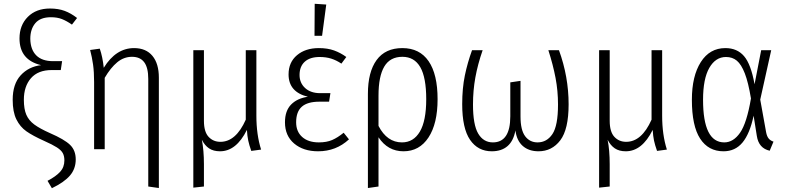

<svg xmlns="http://www.w3.org/2000/svg" viewBox="-20 -788 4154 1014"><path d="M387 -693 360 -658Q331 -678 306.5 -687.5Q282 -697 249 -697Q193 -697 166.5 -665.5Q140 -634 140 -583Q141 -526 171.5 -495.5Q202 -465 260 -465H308L301 -418H253Q181 -418 143.5 -375Q106 -332 106 -261Q106 -212 119 -182Q132 -152 161 -130.5Q190 -109 244 -85Q320 -52 350 -23Q380 6 380 54Q380 103 350 138.5Q320 174 254 206L231 167Q275 144 297.5 119.5Q320 95 320 59Q320 36 311.5 20.5Q303 5 280.5 -9.5Q258 -24 213 -44Q153 -71 119.5 -94.5Q86 -118 66.5 -157.5Q47 -197 47 -261Q47 -344 89 -390Q131 -436 197 -444Q83 -471 83 -585Q83 -655 127 -699Q171 -743 244 -743Q288 -743 321.5 -730.5Q355 -718 387 -693Z M819 -378V205L763 197V-371Q763 -431 741.5 -459.5Q720 -488 677 -488Q634 -488 599 -459Q564 -430 533 -377V0H477V-355Q477 -408 471.5 -447Q466 -486 456 -524L507 -531Q522 -487 528 -430Q592 -534 688 -534Q751 -534 785 -493Q819 -452 819 -378Z M1307 9Q1296 -22 1291 -45.5Q1286 -69 1284 -102Q1228 11 1142 11Q1107 11 1084 -4.5Q1061 -20 1046 -50Q1057 6 1057 79V197L1001 203V-523H1057V-150Q1057 -92 1081.5 -65.5Q1106 -39 1144 -39Q1226 -39 1278 -156V-523H1334V-177Q1334 -76 1359 2Z M1809 -487 1783 -452Q1756 -470 1729 -478.5Q1702 -487 1668 -487Q1617 -487 1589.5 -462Q1562 -437 1562 -392Q1562 -350 1591.5 -323Q1621 -296 1671 -296H1725L1718 -251H1667Q1604 -251 1574 -224.5Q1544 -198 1544 -142Q1544 -93 1576 -64.5Q1608 -36 1664 -36Q1705 -36 1734 -48.5Q1763 -61 1795 -87L1823 -52Q1755 11 1660 11Q1582 11 1533.5 -30Q1485 -71 1485 -142Q1485 -203 1517.5 -236Q1550 -269 1606 -277Q1504 -302 1504 -395Q1504 -459 1548.5 -496.5Q1593 -534 1664 -534Q1710 -534 1744.5 -521.5Q1779 -509 1809 -487ZM1703 -764 1681 -599H1641L1642 -768Z M2291 -264Q2291 -135 2243 -62Q2195 11 2111 11Q2028 11 1979 -63V197L1923 205V-292Q1923 -408 1969 -471Q2015 -534 2105 -534Q2196 -534 2243.5 -465Q2291 -396 2291 -264ZM2231 -264Q2231 -379 2199.5 -433.5Q2168 -488 2105 -488Q2040 -488 2009.5 -436.5Q1979 -385 1979 -283V-123Q2024 -36 2103 -36Q2164 -36 2197.5 -93Q2231 -150 2231 -264Z M2983 -237Q2983 -105 2939 -47Q2895 11 2824 11Q2773 11 2741 -17Q2709 -45 2702 -99Q2692 -44 2660.5 -16.5Q2629 11 2577 11Q2504 11 2462.5 -49.5Q2421 -110 2421 -238Q2421 -322 2435 -389.5Q2449 -457 2473 -523H2529Q2503 -448 2490.5 -379Q2478 -310 2478 -236Q2478 -129 2505.5 -82.5Q2533 -36 2583 -36Q2675 -36 2675 -174V-353L2729 -361V-173Q2729 -101 2753.5 -68.5Q2778 -36 2819 -36Q2868 -36 2897.5 -80Q2927 -124 2927 -236Q2927 -308 2914 -376.5Q2901 -445 2876 -523H2932Q2983 -383 2983 -237Z M3450 9Q3439 -22 3434 -45.5Q3429 -69 3427 -102Q3371 11 3285 11Q3250 11 3227 -4.5Q3204 -20 3189 -50Q3200 6 3200 79V197L3144 203V-523H3200V-150Q3200 -92 3224.5 -65.5Q3249 -39 3287 -39Q3369 -39 3421 -156V-523H3477V-177Q3477 -76 3502 2Z M3965 -343 4000 -523H4053L3995 -262L4026 -90Q4030 -68 4039.5 -56.5Q4049 -45 4065 -40L4045 8Q3987 -5 3977 -70L3960 -177Q3940 -82 3901.5 -35.5Q3863 11 3801 11Q3721 11 3677.5 -56Q3634 -123 3634 -261Q3634 -386 3681 -460Q3728 -534 3811 -534Q3873 -534 3909.5 -491.5Q3946 -449 3965 -343ZM3693 -261Q3693 -36 3805 -36Q3853 -36 3888.5 -87Q3924 -138 3946 -268Q3932 -353 3913.5 -400.5Q3895 -448 3871.5 -467.5Q3848 -487 3814 -487Q3759 -487 3726 -429.5Q3693 -372 3693 -261Z"/></svg>

Font: Fira Sans Condensed Light
Style: Regular
Weight: 300
Width: 3
Designer: bBox Type GmbH & Carrois Corporate GbR & Edenspiekermann AG
Foundry: bBox Type GmbH & Carrois Corporate GbR & Edenspiekermann AG
Version: Version 4.301